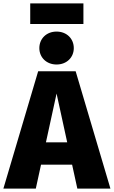

<svg xmlns="http://www.w3.org/2000/svg" viewBox="-39 -1117 674 1137"><path d="M455 -975V-1097H140V-975ZM296 -930C236 -930 194 -888 194 -832C194 -777 236 -735 296 -735C356 -735 398 -777 398 -832C398 -888 356 -930 296 -930ZM419 0H615L409 -695H187L-19 0H173L204 -142H388ZM233 -274 296 -563 359 -274Z"/></svg>

Font: Fira Sans ExtraBold
Style: Regular
Weight: 800
Designer: bBox Type GmbH & Carrois Corporate GbR & Edenspiekermann AG
Foundry: bBox Type GmbH & Carrois Corporate GbR & Edenspiekermann AG
Version: Version 4.300;PS 004.300;hotconv 1.0.88;makeotf.lib2.5.64775